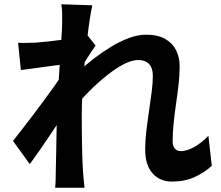

<svg xmlns="http://www.w3.org/2000/svg" viewBox="-20 -831 1040 902"><path d="M975 -52Q940 -20 894 1Q848 22 787 22Q731 22 696.5 -17Q662 -56 662 -129Q662 -169 667.5 -215.5Q673 -262 680 -309Q687 -356 692.5 -398.5Q698 -441 698 -475Q698 -512 680 -530.5Q662 -549 630 -549Q595 -549 552 -524.5Q509 -500 464 -462Q419 -424 378.5 -381Q338 -338 308 -299L307 -453Q325 -473 354.5 -500Q384 -527 421.5 -556Q459 -585 500.5 -610.5Q542 -636 584.5 -652Q627 -668 667 -668Q721 -668 755.5 -648.5Q790 -629 807 -595.5Q824 -562 824 -520Q824 -481 819 -435.5Q814 -390 807 -343Q800 -296 795.5 -250Q791 -204 791 -166Q791 -146 801 -133.5Q811 -121 829 -121Q857 -121 891 -139.5Q925 -158 959 -193ZM284 -529Q268 -527 243 -524Q218 -521 189.5 -517Q161 -513 132 -509Q103 -505 78 -502L65 -630Q87 -629 106.5 -629.5Q126 -630 152 -631Q176 -633 209.5 -636.5Q243 -640 277.5 -645Q312 -650 342 -656Q372 -662 389 -668L429 -617Q420 -605 408.5 -587Q397 -569 385 -550.5Q373 -532 364 -518L305 -330Q289 -307 265.5 -272Q242 -237 216 -198Q190 -159 165 -123Q140 -87 120 -60L41 -169Q60 -193 84.5 -224.5Q109 -256 136 -291.5Q163 -327 189 -362.5Q215 -398 237.5 -429.5Q260 -461 275 -484L277 -510ZM272 -721Q272 -743 272 -765.5Q272 -788 268 -811L414 -806Q408 -783 401.5 -739.5Q395 -696 388.5 -640Q382 -584 376.5 -522.5Q371 -461 367.5 -400Q364 -339 364 -286Q364 -245 364.5 -203Q365 -161 366 -117Q367 -73 370 -26Q371 -13 373 10.5Q375 34 377 51H239Q241 33 241.5 11Q242 -11 242 -23Q243 -72 244 -114Q245 -156 245.5 -203Q246 -250 248 -312Q249 -335 251 -370.5Q253 -406 255.5 -448.5Q258 -491 261 -535Q264 -579 266.5 -617.5Q269 -656 270.5 -683.5Q272 -711 272 -721Z"/></svg>

Font: Noto Sans SC
Style: Bold
Weight: 700
Designer: Ryoko NISHIZUKA  (kana, bopomofo & ideographs); Paul D. Hunt (Latin, Greek & Cyrillic); Sandoll Communications , Soo-you
Foundry: Adobe
Version: Version 2.004-H2;hotconv 1.0.118;makeotfexe 2.5.65603